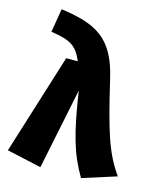

<svg xmlns="http://www.w3.org/2000/svg" viewBox="-116 -844 791 945"><g transform="rotate(15 280.0 -371.0)"><path d="M80 -760 60 -640C162 -625 193 -604 223 -533H164L4 -21L180 18L265 -395C297 -183 325 -87 387 18L560 -37C489 -136 458 -240 398 -495C353 -688 260 -735 80 -760Z"/></g></svg>

Font: Fira Sans ExtraBold
Style: Regular
Weight: 800
Designer: bBox Type GmbH & Carrois Corporate GbR & Edenspiekermann AG
Foundry: bBox Type GmbH & Carrois Corporate GbR & Edenspiekermann AG
Version: Version 4.300;PS 004.300;hotconv 1.0.88;makeotf.lib2.5.64775